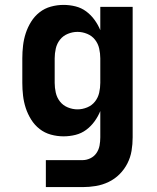

<svg xmlns="http://www.w3.org/2000/svg" viewBox="-20 -548 640 783"><path d="M317 215H167V105H317Q333 105 348.5 97.5Q364 90 373.5 76Q383 62 386 45.5Q389 29 389 12V-95Q380 -73 365.5 -53Q351 -33 331.5 -18.5Q312 -4 288 2Q264 8 239 8Q213 8 187.5 1Q162 -6 141.5 -22Q121 -38 107 -60.5Q93 -83 85 -107.5Q77 -132 74 -158Q71 -184 71 -210V-310Q71 -336 74 -362Q77 -388 85 -412.5Q93 -437 107 -459.5Q121 -482 141.5 -498Q162 -514 187.5 -521Q213 -528 239 -528Q264 -528 288 -522Q312 -516 331.5 -501.5Q351 -487 365.5 -467Q380 -447 389 -425V-520H521V12Q521 40 516.5 67Q512 94 499.5 118.5Q487 143 467.5 162.5Q448 182 423 194Q398 206 371 210.5Q344 215 317 215ZM296 -102Q316 -102 335.5 -110Q355 -118 367.5 -134Q380 -150 384.5 -170Q389 -190 389 -210V-310Q389 -330 384.5 -350Q380 -370 367.5 -386Q355 -402 335.5 -410Q316 -418 296 -418Q276 -418 256.5 -410Q237 -402 224.5 -386Q212 -370 207.5 -350Q203 -330 203 -310V-210Q203 -190 207.5 -170Q212 -150 224.5 -134Q237 -118 256.5 -110Q276 -102 296 -102Z"/></svg>

Font: Iosevka Extrabold Extended
Style: Regular
Weight: 800
Width: 7
Monospace: yes
Designer: Belleve Invis
Foundry: Belleve Invis
Version: Version 32.5.0; ttfautohint (v1.8.4)